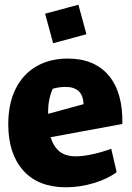

<svg xmlns="http://www.w3.org/2000/svg" viewBox="-20 -781 561 813"><path d="M15 -255Q15 -342 46 -404.5Q77 -467 134 -500Q191 -533 267 -533Q380 -533 440.5 -461Q501 -389 498 -256L194 -200Q208 -158 233.5 -138.5Q259 -119 301 -119Q330 -119 370 -127.5Q410 -136 451 -151L474 -52Q437 -24 378 -6Q319 12 259 12Q142 12 78.5 -59Q15 -130 15 -255ZM334 -340Q332 -378 312.5 -395.5Q293 -413 258 -413Q229 -413 203 -405Q182 -356 184 -299ZM171 -723 312 -761 346 -636 205 -598Z"/></svg>

Font: Suez One
Style: Regular
Weight: 400
Designer: Michal Sahar
Foundry: Hagilda
Version: Version 1.001